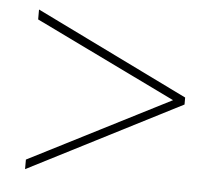

<svg xmlns="http://www.w3.org/2000/svg" viewBox="-40 -619 586 520"><g transform="rotate(5 253.5 -359.0)"><path d="M46 -168V-142L461 -354V-373L46 -576V-549L429 -363Z"/></g></svg>

Font: Noto Sans Armenian SemiCondensed Thin
Style: Regular
Weight: 100
Width: 4
Designer: Monotype Design Team
Foundry: Monotype Imaging Inc.
Version: Version 2.008